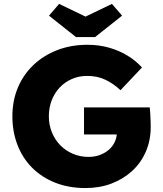

<svg xmlns="http://www.w3.org/2000/svg" viewBox="-20 -942 824 972"><path d="M413 10Q327.7 10 259.3 -17.2Q191 -44.3 142.3 -93.3Q93.7 -142.3 68.2 -208.8Q42.7 -275.3 42.7 -353.3Q42.7 -431.7 70.2 -497.7Q97.7 -563.7 148.8 -612.5Q200 -661.3 269.7 -688.3Q339.3 -715.3 423.3 -715.3Q481.7 -715.3 533.5 -700.3Q585.3 -685.3 627.3 -659.3Q669.3 -633.3 698.7 -600.3L590 -485.3Q555 -518.3 514.2 -538Q473.3 -557.7 421.3 -557.7Q379.3 -557.7 344.2 -542.3Q309 -527 282.8 -499.7Q256.7 -472.3 242 -434.8Q227.3 -397.3 227.3 -353.3Q227.3 -310 242.7 -272.2Q258 -234.3 285.2 -206.7Q312.3 -179 349.2 -163.3Q386 -147.7 428.7 -147.7Q459 -147.7 485 -157.2Q511 -166.7 530.3 -183.3Q549.7 -200 560.7 -222.8Q571.7 -245.7 571.7 -272V-298L595.3 -261.3H405.3V-398.3H738Q739.3 -387.3 740.7 -367.2Q742 -347 742.5 -327.5Q743 -308 743 -299Q743 -231.3 718.3 -174.5Q693.7 -117.7 649.2 -76.7Q604.7 -35.7 544.5 -12.8Q484.3 10 413 10ZM364.7 -754.3 228 -862.7 279.3 -922.3 428 -850.7H398L546.7 -922.3L598 -862.7L461.3 -754.3Z"/></svg>

Font: Lexend Medium
Style: Regular
Weight: 500
Designer: Bonnie Shaver-Troup, Thomas Jockin
Foundry: Lexend
Version: Version 1.005